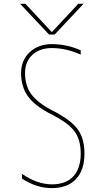

<svg xmlns="http://www.w3.org/2000/svg" viewBox="-20 -970 540 1000"><path d="M419.9 -169.9Q419.9 -84 375.5 -37.1Q331.1 9.8 250 9.8Q169.9 9.8 94.7 -40V-64.5Q171.9 -10.7 250 -9.8Q323.2 -9.8 361.8 -51.3Q400.4 -92.8 400.4 -169.9Q400.4 -243.2 367.2 -287.1Q334 -331.1 245.1 -376Q162.1 -418 126 -467.8Q89.8 -517.6 89.8 -589.8Q89.8 -656.2 134.8 -698.2Q179.7 -740.2 250 -740.2Q328.1 -740.2 400.4 -708V-685.5Q324.2 -719.7 250 -719.7Q186.5 -719.7 148.4 -684.1Q110.4 -648.4 110.4 -589.8Q110.4 -523.4 143.6 -478.5Q176.8 -433.6 254.9 -393.6Q348.6 -345.7 384.3 -297.4Q419.9 -249 419.9 -169.9ZM264.6 -790H235.4L85 -950.2H112.3L249 -803.7H251L387.7 -950.2H415Z"/></svg>

Font: Mgen+ 1mn thin
Style: Regular
Weight: 100
Designer: [Source Han Sans]
Ryoko NISHIZUKA  (kana & ideographs); Paul D. Hunt (Latin, Greek & Cyrillic); Wenlong ZHANG  (bopomofo
Version: Version 1.059.20150602